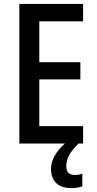

<svg xmlns="http://www.w3.org/2000/svg" viewBox="-20 -734 495 982"><path d="M405 0H79V-714H405V-625H181V-416H391V-328H181V-89H405ZM319 115Q319 161 363 161Q376 161 385 159Q394 157 401 154V219Q390 223 376.5 225.5Q363 228 345 228Q293 228 267 202Q241 176 241 130Q241 90 266 52Q291 14 329 -13L382 0Q348 33 333.5 60Q319 87 319 115Z"/></svg>

Font: Noto Sans Malayalam Condensed Medium
Style: Regular
Weight: 500
Width: 3
Designer: Jelle Bosma - Monotype Design Team
Foundry: Monotype Imaging Inc.
Version: Version 2.104; ttfautohint (v1.8.4.7-5d5b)